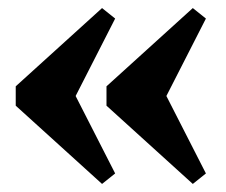

<svg xmlns="http://www.w3.org/2000/svg" viewBox="-20 -456 560 476"><path d="M265.5 -26 233 0 19 -194V-242L233 -436L265.5 -410L167.5 -218ZM490.5 -26 458 0 244 -194V-242L458 -436L490.5 -410L392.5 -218Z"/></svg>

Font: Newsreader 16pt ExtraBold
Style: Regular
Weight: 800
Designer: Hugues Gentile
Foundry: Production Type
Version: Version 1.003; ttfautohint (v1.8.3)